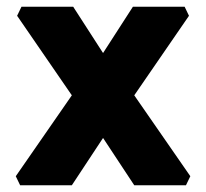

<svg xmlns="http://www.w3.org/2000/svg" viewBox="-20 -552 614 572"><path d="M27 -27 194 -268 31 -505 44 -532H198L287 -394L376 -532H530L543 -505L380 -268L547 -27L534 0H380L287 -141L194 0H40Z"/></svg>

Font: Oxanium ExtraLight ExtraBold
Style: Regular
Weight: 800
Version: Version 2.000